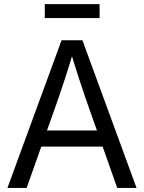

<svg xmlns="http://www.w3.org/2000/svg" viewBox="-20 -926 709 946"><path d="M16.6 0 283.2 -727.5H386.2L652.8 0H557.6L403.8 -435.5Q389.2 -477.5 370.4 -535.2Q351.6 -592.8 323.7 -684.6H345.7Q317.9 -592.3 298.8 -534.2Q279.8 -476.1 265.6 -435.5L111.3 0ZM152.8 -203.6V-283.2H516.6V-203.6ZM470.7 -905.8V-836.9H200.7V-905.8Z"/></svg>

Font: Inter 24pt
Style: Regular
Weight: 400
Designer: Rasmus Andersson
Foundry: rsms
Version: Version 4.001;git-66647c0bb